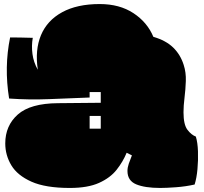

<svg xmlns="http://www.w3.org/2000/svg" viewBox="-20 -895 1007 949"><path d="M325 34Q205 34 135.5 3Q66 -28 36 -78Q6 -128 6 -186Q6 -274 68 -329Q130 -384 266 -385L478 -387V-440H423V-413Q321 -409 222 -405Q123 -401 25 -408Q0 -564 30 -710Q52 -710 80.5 -709.5Q109 -709 142 -708Q135 -669 140.5 -628Q146 -587 167 -550Q152 -648 182.5 -721Q213 -794 287 -834.5Q361 -875 473 -875Q571 -875 639.5 -830Q708 -785 738 -713Q800 -695 836 -660Q872 -625 888 -574Q900 -537 898.5 -494.5Q897 -452 892 -412Q887 -372 887 -340Q887 -279 906.5 -253.5Q926 -228 948 -220Q957 -191 958.5 -147Q960 -103 956 -59Q952 -15 942 17Q898 27 850 30.5Q802 34 772 34Q696 34 653 16Q610 -2 610 -50Q610 -67 616.5 -86Q623 -105 632 -127L606 -140Q588 -96 556.5 -56Q525 -16 469.5 9Q414 34 325 34ZM423 -259H478V-322H423Z"/></svg>

Font: Oi
Style: Regular
Weight: 400
Designer: Kostas Bartsokas, Mohamad Dakak
Foundry: Foundry5
Version: Version 4.000